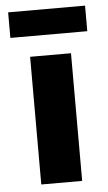

<svg xmlns="http://www.w3.org/2000/svg" viewBox="-51 -714 421 749"><g transform="rotate(-5 160.0 -340.0)"><path d="M9.8 -580.1V-680.2H311V-580.1ZM80.1 0V-500H240.2V0Z"/></g></svg>

Font: Now
Style: Bold
Weight: 700
Designer: Alfredo Marco Pradil
Foundry: Alfredo Marco Pradil
Version: Version 1.002;PS 001.002;hotconv 1.0.88;makeotf.lib2.5.64775